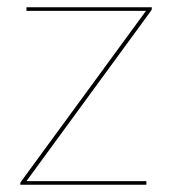

<svg xmlns="http://www.w3.org/2000/svg" viewBox="-20 -510 476 530"><path d="M399 -490V-485Q399 -483.5 398.2 -482.5Q397.5 -481.5 396 -479L53 -10H384V0H36V-3Q36 -5.5 36.8 -6.5Q37.5 -7.5 39 -10L383 -480H53V-490Z"/></svg>

Font: Lato 2
Style: Regular
Weight: 100
Designer: Lukasz Dziedzic with Adam Twardoch and Botio Nikoltchev
Foundry: tyPoland Lukasz Dziedzic
Version: Version 2.015; 2015-08-06; http://www.latofonts.com/